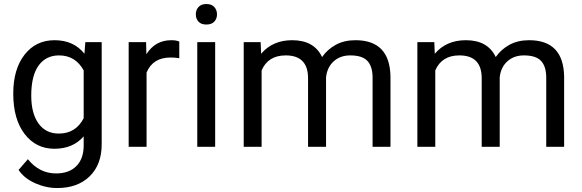

<svg xmlns="http://www.w3.org/2000/svg" viewBox="-20 -741 2935 969"><path d="M46.9 -268.6Q46.9 -392.1 104 -465.1Q161.1 -538.1 255.4 -538.1Q352.1 -538.1 406.2 -469.7L410.6 -528.3H493.2V-12.7Q493.2 89.8 432.4 148.9Q371.6 208 269 208Q211.9 208 157.2 183.6Q102.5 159.2 73.7 116.7L120.6 62.5Q178.7 134.3 262.7 134.3Q328.6 134.3 365.5 97.2Q402.3 60.1 402.3 -7.3V-52.7Q348.1 9.8 254.4 9.8Q161.6 9.8 104.2 -64.9Q46.9 -139.6 46.9 -268.6ZM137.7 -258.3Q137.7 -168.9 174.3 -117.9Q210.9 -66.9 276.9 -66.9Q362.3 -66.9 402.3 -144.5V-385.7Q360.8 -461.4 277.8 -461.4Q211.9 -461.4 174.8 -410.2Q137.7 -358.9 137.7 -258.3Z M884.8 -447.3Q864.3 -450.7 840.3 -450.7Q751.5 -450.7 719.7 -375V0H629.4V-528.3H717.3L718.8 -467.3Q763.2 -538.1 844.7 -538.1Q871.1 -538.1 884.8 -531.2Z M1065.9 0H975.6V-528.3H1065.9ZM968.3 -668.5Q968.3 -690.4 981.7 -705.6Q995.1 -720.7 1021.5 -720.7Q1047.9 -720.7 1061.5 -705.6Q1075.2 -690.4 1075.2 -668.5Q1075.2 -646.5 1061.5 -631.8Q1047.9 -617.2 1021.5 -617.2Q995.1 -617.2 981.7 -631.8Q968.3 -646.5 968.3 -668.5Z M1295.4 -528.3 1297.9 -469.7Q1356 -538.1 1454.6 -538.1Q1565.4 -538.1 1605.5 -453.1Q1631.8 -491.2 1674.1 -514.6Q1716.3 -538.1 1773.9 -538.1Q1947.8 -538.1 1950.7 -354V0H1860.4V-348.6Q1860.4 -405.3 1834.5 -433.3Q1808.6 -461.4 1747.6 -461.4Q1697.3 -461.4 1664.1 -431.4Q1630.9 -401.4 1625.5 -350.6V0H1534.7V-346.2Q1534.7 -461.4 1421.9 -461.4Q1333 -461.4 1300.3 -385.7V0H1210V-528.3Z M2171.9 -528.3 2174.3 -469.7Q2232.4 -538.1 2331.1 -538.1Q2441.9 -538.1 2481.9 -453.1Q2508.3 -491.2 2550.5 -514.6Q2592.8 -538.1 2650.4 -538.1Q2824.2 -538.1 2827.1 -354V0H2736.8V-348.6Q2736.8 -405.3 2710.9 -433.3Q2685.1 -461.4 2624 -461.4Q2573.7 -461.4 2540.5 -431.4Q2507.3 -401.4 2502 -350.6V0H2411.1V-346.2Q2411.1 -461.4 2298.3 -461.4Q2209.5 -461.4 2176.8 -385.7V0H2086.4V-528.3Z"/></svg>

Font: Roboto
Style: Regular
Weight: 400
Designer: Google
Version: Version 2.001047; 2015